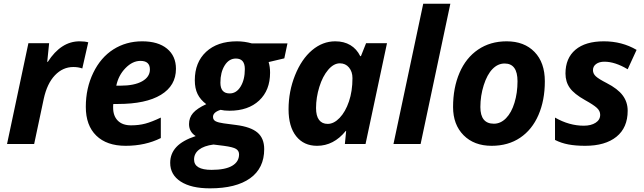

<svg xmlns="http://www.w3.org/2000/svg" viewBox="-20 -780 3488 1040"><path d="M411.1 -556.2Q439.9 -556.2 458 -550.8L425.8 -409.2Q403.8 -417 377 -417Q320.3 -417 277.6 -372.3Q234.9 -327.6 216.8 -244.1L165 0H18.1L133.8 -545.9H246.1L235.8 -444.8H238.8Q310.5 -556.2 411.1 -556.2Z M740.7 -450.2Q697.8 -450.2 659.7 -411.1Q621.6 -372.1 609.9 -315.9H631.8Q707.5 -315.9 749.8 -339.6Q792 -363.3 792 -403.8Q792 -450.2 740.7 -450.2ZM660.6 9.8Q558.1 9.8 501.5 -45.4Q444.8 -100.6 444.8 -201.2Q444.8 -302.2 485.1 -385.5Q525.4 -468.8 594.2 -512.5Q663.1 -556.2 750 -556.2Q836.4 -556.2 884.8 -516.4Q933.1 -476.6 933.1 -407.2Q933.1 -315.9 851.6 -266.4Q770 -216.8 618.7 -216.8H593.8L592.8 -206.5V-196.8Q592.8 -152.3 617.9 -126.7Q643.1 -101.1 689.9 -101.1Q732.4 -101.1 767.1 -110.4Q801.8 -119.6 851.1 -143.1V-32.2Q767.1 9.8 660.6 9.8Z M1537.1 -544.9 1520 -463.9 1435.1 -443.8Q1442.9 -418.5 1442.9 -386.2Q1442.9 -291 1383.8 -235.6Q1324.7 -180.2 1223.1 -180.2Q1194.3 -180.2 1174.8 -185.1Q1133.8 -171.9 1133.8 -147Q1133.8 -130.4 1148.4 -123Q1163.1 -115.7 1191.9 -111.8L1258.8 -103Q1338.4 -92.8 1374.8 -61.8Q1411.1 -30.8 1411.1 27.8Q1411.1 130.9 1335 185.5Q1258.8 240.2 1117.2 240.2Q1015.6 240.2 958.7 203.4Q901.9 166.5 901.9 102.1Q901.9 52.2 935.3 16.4Q968.8 -19.5 1040 -43Q1003.9 -65.9 1003.9 -107.9Q1003.9 -142.6 1025.6 -167.7Q1047.4 -192.9 1097.2 -215.8Q1065.4 -239.7 1050.3 -270.5Q1035.2 -301.3 1035.2 -345.2Q1035.2 -442.4 1096.4 -499.3Q1157.7 -556.2 1263.2 -556.2Q1303.7 -556.2 1344.2 -544.9ZM1136.2 2.9Q1084.5 9.8 1057.9 30.8Q1031.2 51.8 1031.2 84Q1031.2 140.1 1126 140.1Q1199.7 140.1 1237.3 118.2Q1274.9 96.2 1274.9 56.2Q1274.9 37.1 1259 26.9Q1243.2 16.6 1191.9 9.8ZM1257.8 -462.9Q1220.2 -462.9 1197 -425.5Q1173.8 -388.2 1173.8 -332Q1173.8 -273.9 1224.1 -273.9Q1260.7 -273.9 1283.4 -311.3Q1306.2 -348.6 1306.2 -405.8Q1306.2 -462.9 1257.8 -462.9Z M1697.3 9.8Q1625.5 9.8 1584.2 -42.2Q1543 -94.2 1543 -188Q1543 -284.7 1578.1 -372.3Q1613.3 -460 1670.4 -508.1Q1727.5 -556.2 1795.9 -556.2Q1843.3 -556.2 1877.7 -535.6Q1912.1 -515.1 1931.2 -476.1H1935.1L1962.9 -545.9H2076.2L1960 0H1848.1L1855 -70.8H1853Q1787.6 9.8 1697.3 9.8ZM1754.9 -108.9Q1788.6 -108.9 1819.8 -141.6Q1851.1 -174.3 1870.1 -230.2Q1889.2 -286.1 1889.2 -356.9Q1889.2 -391.6 1870.4 -414.3Q1851.6 -437 1820.8 -437Q1787.6 -437 1757.6 -401.9Q1727.5 -366.7 1709.7 -309.1Q1691.9 -251.5 1691.9 -194.8Q1691.9 -151.9 1708.3 -130.4Q1724.6 -108.9 1754.9 -108.9Z M2258.3 0H2111.3L2272.5 -759.8H2419.4Z M2783.2 -339.8Q2783.2 -436 2713.4 -436Q2676.8 -436 2647.7 -406.2Q2618.7 -376.5 2600.3 -318.8Q2582 -261.2 2582 -200.2Q2582 -109.9 2655.3 -109.9Q2691.9 -109.9 2721.2 -139.9Q2750.5 -169.9 2766.8 -223.4Q2783.2 -276.9 2783.2 -339.8ZM2931.2 -339.8Q2931.2 -236.8 2896.7 -157.2Q2862.3 -77.6 2797.4 -33.9Q2732.4 9.8 2643.1 9.8Q2547.9 9.8 2491 -47.6Q2434.1 -105 2434.1 -200.2Q2434.1 -304.2 2469 -385.5Q2503.9 -466.8 2569.8 -511.5Q2635.7 -556.2 2724.1 -556.2Q2819.8 -556.2 2875.5 -498.5Q2931.2 -440.9 2931.2 -339.8Z M3379.9 -180.2Q3379.9 -88.4 3319.1 -39.3Q3258.3 9.8 3149.9 9.8Q3097.7 9.8 3058.8 2.4Q3020 -4.9 2986.3 -22V-143.1Q3063 -99.1 3142.1 -99.1Q3181.2 -99.1 3206.1 -115Q3231 -130.9 3231 -158.2Q3231 -179.2 3212.9 -195.8Q3194.8 -212.4 3148.9 -237.8Q3089.8 -271 3066.4 -304Q3043 -336.9 3043 -381.8Q3043 -464.8 3096.9 -510.5Q3150.9 -556.2 3251 -556.2Q3349.1 -556.2 3428.2 -509.8L3379.9 -404.8Q3311.5 -445.8 3253.9 -445.8Q3226.1 -445.8 3209 -433.3Q3191.9 -420.9 3191.9 -399.9Q3191.9 -380.9 3207.5 -366.5Q3223.1 -352.1 3266.1 -330.1Q3326.2 -299.3 3353 -263.2Q3379.9 -227.1 3379.9 -180.2Z"/></svg>

Font: Zoram GWebM
Style: Bold Italic
Weight: 700
Italic angle: -12°
Foundry: Ascender Corporation
Version: Version 1.000